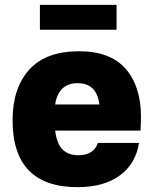

<svg xmlns="http://www.w3.org/2000/svg" viewBox="-20 -760 635 794"><path d="M307 -548Q437 -548 500 -475Q563 -402 563 -277Q563 -254 561 -220H208Q215 -165 239 -141.5Q263 -118 304 -118Q367 -118 385 -169H555Q541 -82 475 -34Q409 14 301 14Q32 14 32 -263Q32 -395 100.5 -471.5Q169 -548 307 -548ZM145 -637V-740H462V-637ZM208 -328H391Q380 -416 301 -416Q222 -416 208 -328Z"/></svg>

Font: Nacelle Heavy
Style: Regular
Weight: 800
Designer: Sora Sagano
Foundry: Sora Sagano
Version: Version 1.000;FEAKit 1.0